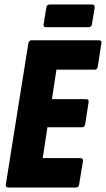

<svg xmlns="http://www.w3.org/2000/svg" viewBox="-20 -834 472 854"><path d="M19 0Q3 0 6 -14L106 -641Q109 -655 120 -655H419Q434 -655 431 -641L415 -538Q413 -524 401 -524H231L211 -393H362Q377 -393 374 -379L359 -282Q357 -268 345 -268H191L170 -131H336Q351 -131 349 -117L332 -14Q330 0 318 0ZM185 -713Q172 -713 174 -726L186 -800Q188 -814 202 -814H390Q403 -814 401 -800L389 -726Q387 -713 373 -713Z"/></svg>

Font: Sofia Sans Extra Condensed Black
Style: Italic
Weight: 900
Italic angle: -9°
Version: Version 4.100